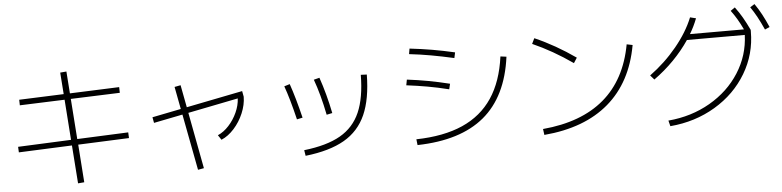

<svg xmlns="http://www.w3.org/2000/svg" viewBox="-49 -1083 5723 1406"><g transform="rotate(-5 2812.5 -380.0)"><path d="M455.1 -222.7 63.5 -206.1 61.5 -247.1 452.1 -264.2 430.7 -561 100.6 -548.8 99.6 -589.8 427.7 -602.5 416 -761.7 461.9 -765.6 473.6 -604 836.9 -618.2 837.9 -576.2 476.6 -563 498 -266.1 874 -282.2 876 -240.2 501.5 -224.6 521.5 53.7 475.6 57.6Z M1060.5 -377 1272.5 -419.4 1241.2 -584 1286.1 -592.8 1317.4 -428.2 1731.4 -510.7 1739.3 -468.8Q1738.8 -409.7 1712.9 -348.1Q1687 -286.6 1643.6 -238.3Q1600.1 -189.9 1549.8 -168.9L1526.4 -204.1Q1569.8 -222.7 1607.4 -263.7Q1645 -304.7 1668.7 -356.9Q1692.4 -409.2 1694.8 -460L1325.2 -386.2L1403.3 27.3L1359.4 35.2L1280.8 -377.4L1068.4 -335Z M2607.4 -553.7 2651.4 -551.8Q2649.4 -372.1 2598.6 -257.6Q2547.9 -143.1 2439.7 -80.6Q2331.5 -18.1 2153.3 2L2146.5 -40Q2314.5 -59.1 2414.1 -116.2Q2513.7 -173.3 2559.8 -278.8Q2606 -384.3 2607.4 -553.7ZM2042 -518.6 2083 -531.2Q2118.2 -430.7 2155.3 -278.3L2113.3 -269.5Q2075.7 -425.8 2042 -518.6ZM2261.7 -547.9 2303.7 -558.6Q2346.2 -435.5 2375 -293L2333 -284.2Q2302.7 -436 2261.7 -547.9Z M3637.7 -598.6 3681.6 -592.8Q3643.1 -302.7 3468.5 -157.5Q3293.9 -12.2 2976.6 -4.9L2971.7 -47.9Q3173.8 -52.2 3313 -113.8Q3452.1 -175.3 3532.7 -295.7Q3613.3 -416 3637.7 -598.6ZM2932.6 -448.2 2940.4 -489.3Q3021 -479.5 3095.2 -465.8Q3169.4 -452.1 3252.9 -431.6L3243.2 -391.6Q3160.6 -412.1 3087.4 -425Q3014.2 -438 2932.6 -448.2ZM2972.7 -673.8 2979.5 -713.9Q3065.4 -704.1 3144 -690.7Q3222.7 -677.2 3309.6 -657.2L3300.8 -616.2Q3210 -636.7 3131.8 -650.6Q3053.7 -664.6 2972.7 -673.8Z M4566.4 -606.4 4609.4 -597.7Q4561 -327.1 4383.5 -175.3Q4206.1 -23.4 3908.2 2L3902.3 -42Q4186.5 -67.4 4353 -209Q4519.5 -350.6 4566.4 -606.4ZM3877 -669.9 3896.5 -710Q4049.3 -643.1 4194.3 -541L4169.9 -502.9Q4023.9 -605 3877 -669.9Z M5434.1 -599.6H5008.8Q4959 -525.4 4892.1 -457Q4825.2 -388.7 4746.1 -332L4717.8 -364.3Q4830.1 -446.3 4916.7 -551.5Q5003.4 -656.7 5045.9 -762.7L5088.9 -752Q5066.9 -694.3 5034.7 -640.6H5431.6Q5410.6 -684.6 5390.4 -718.8Q5370.1 -752.9 5346.7 -784.2L5378.9 -806.6Q5408.2 -767.6 5432.1 -726.1Q5456.1 -684.6 5480.5 -632.8V-621.1Q5480.5 -454.6 5396.5 -314Q5312.5 -173.3 5164.8 -85.2Q5017.1 2.9 4833 18.6L4822.3 -23.4Q4992.7 -38.1 5130.1 -117.4Q5267.6 -196.8 5348.1 -323Q5428.7 -449.2 5434.1 -599.6ZM5491.2 -797.9 5524.4 -818.4Q5551.8 -778.8 5574.5 -736.6Q5597.2 -694.3 5620.1 -641.6L5585 -626Q5560.1 -681.2 5538.1 -721.7Q5516.1 -762.2 5491.2 -797.9Z"/></g></svg>

Font: Pretendard JP ExtraLight
Style: Regular
Weight: 200
Designer: Base glyphs from Inter by Rasmus Andersson; Hangeul glyphs from Noto Sans CJK(Source Han Sans) by Jang Soo-young and Kan
Foundry: Kil Hyung-jin
Version: Version 1.309